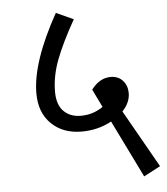

<svg xmlns="http://www.w3.org/2000/svg" viewBox="-53 -694 738 851"><g transform="rotate(-5 315.5 -268.0)"><path d="M628 71 554 110 429 -145Q369 -112 296 -112Q213 -112 161.5 -162Q110 -212 110 -298Q110 -436 227 -646L304 -611Q249 -514 221 -441Q193 -368 193 -298Q193 -240 222 -211Q251 -182 298 -182Q353 -182 397 -213L358 -293Q395 -342 444 -342Q478 -342 498 -319.5Q518 -297 518 -264Q518 -222 483 -185Z"/></g></svg>

Font: Martel Sans
Style: Regular
Weight: 400
Designer: Dan Reynolds and Mathieu Réguer
Foundry: Dan Reynolds and Mathieu Réguer
Version: Version 1.001;PS 001.001;hotconv 1.0.70;makeotf.lib2.5.58329